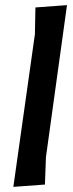

<svg xmlns="http://www.w3.org/2000/svg" viewBox="-20 -724 285 748"><path d="M241 -704 159 -112 155 -5 32 4 116 -591 118 -695Z"/></svg>

Font: Alegreya Sans SC
Style: Bold Italic
Weight: 700
Italic angle: -7°
Designer: Juan Pablo del Peral
Foundry: Huerta Tipografica
Version: Version 2.007